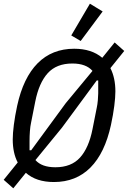

<svg xmlns="http://www.w3.org/2000/svg" viewBox="-22 -974 693 1040"><path d="M147 -160 334 -415 479 -590Q444 -630 370 -630Q284 -630 236.5 -577.5Q189 -525 169 -424L146 -308Q142 -290 140 -263.5Q138 -237 138 -209V-160ZM278 -68Q364 -68 411.5 -120.5Q459 -173 479 -274L502 -390Q506 -408 508 -431.5Q510 -455 510 -468V-538H502L314 -283L170 -107Q204 -68 278 -68ZM270 12Q174 12 118 -38L50 46L-2 0L74 -94Q47 -145 47 -219Q47 -251 53 -298Q59 -345 71 -401Q104 -553 182 -631.5Q260 -710 380 -710Q474 -710 532 -661L599 -744L651 -698L576 -605Q603 -552 603 -479Q603 -447 597 -400Q591 -353 579 -297Q546 -145 468 -66.5Q390 12 270 12ZM415 -752 364 -782 465 -954 534 -912Z"/></svg>

Font: IBM Plex Sans Condensed Text
Style: Italic
Weight: 450
Width: 3
Italic angle: -11°
Designer: Mike Abbink, Paul van der Laan, Pieter van Rosmalen
Foundry: Bold Monday
Version: Version 1.1